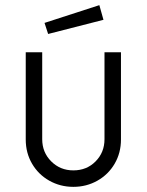

<svg xmlns="http://www.w3.org/2000/svg" viewBox="-20 -716 570 746"><path d="M80 -174V-513H144V-175Q144 -124 179 -89Q214 -54 265 -54Q317 -54 351.5 -89Q386 -124 386 -175V-513H450V-174Q450 -122 425.5 -80Q401 -38 358.5 -14Q316 10 265 10Q214 10 171.5 -14Q129 -38 104.5 -80Q80 -122 80 -174ZM153 -627 366 -696 382 -639 167 -584Z"/></svg>

Font: Lineal Light
Style: Regular
Weight: 300
Designer: Created by Frank Adebiaye with contributions from Anton Moglia & Ariel Martín Pérez
Created by Frank ADEBIAYE with FontF
Foundry: Velvetyne Type Foundry
Version: Version 2.000